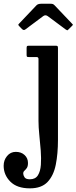

<svg xmlns="http://www.w3.org/2000/svg" viewBox="-118 -770 418 1050"><path d="M82 -458H40Q32 -458 29.8 -459.8Q27.5 -461.5 27.5 -470V-506.5Q27.5 -515.5 29.8 -517.8Q32 -520 40.5 -520H186.5Q194 -520 196.5 -517.8Q199 -515.5 199 -507.5V-5Q199 71 187 130.8Q175 190.5 142 225.2Q109 260 45.5 260Q-25 260 -61.5 223.2Q-98 186.5 -98 136.5Q-98 105.5 -79.2 83Q-60.5 60.5 -31.5 60.5Q-2 60.5 16.5 77.8Q35 95 35 121Q35 140 28.5 149Q22 158 15.5 163.8Q9 169.5 9 179Q9 188 16 199.2Q23 210.5 45.5 210.5Q75.5 210.5 89.2 188.8Q103 167 105.5 131.5Q108 96 104.8 53.5Q101.5 11 97 -31.8Q92.5 -74.5 92.5 -109.5V-447.5Q92.5 -458 82 -458ZM2 -611.5 -12.5 -626.5Q-18 -632.5 -18 -634.5Q-18 -636.5 -12.5 -642L81.5 -741Q89.5 -749.5 108 -749.5H157.5Q167.5 -749.5 171.8 -747.5Q176 -745.5 180.5 -741L276.5 -640Q280.5 -636.5 280.5 -634.8Q280.5 -633 276.5 -629L257 -609.5Q251.5 -604 249.5 -604.2Q247.5 -604.5 241 -609L143.5 -681.5Q130.5 -691 118.5 -682L20 -608.5Q11.5 -602 2 -611.5Z"/></svg>

Font: Besley* Narrow Medium
Style: Regular
Weight: 500
Width: 4
Designer: Owen Earl
Foundry: indestructible type*
Version: Version 3.000; ttfautohint (v1.8.3)